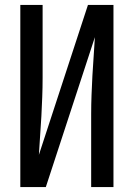

<svg xmlns="http://www.w3.org/2000/svg" viewBox="-20 -755 540 775"><path d="M62 0V-735H152V-441Q152 -402 150.5 -363Q149 -324 147 -285.5Q145 -247 142 -208Q139 -169 137 -130L335 -735H438V0H348V-294Q348 -333 349.5 -372Q351 -411 353 -449.5Q355 -488 358 -527Q361 -566 363 -605L165 0Z"/></svg>

Font: Iosevka SS04 Medium
Style: Regular
Weight: 500
Monospace: yes
Designer: Belleve Invis
Foundry: Belleve Invis
Version: Version 19.0.0; ttfautohint (v1.8.4)